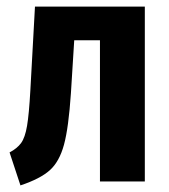

<svg xmlns="http://www.w3.org/2000/svg" viewBox="-20 -550 511 582"><path d="M419 -530V0H283V-428H205L195 -268Q188 -163 174 -111.5Q160 -60 131 -34Q102 -8 42 12L9 -88Q32 -100 44 -116.5Q56 -133 62 -168.5Q68 -204 72 -276L86 -530Z"/></svg>

Font: Fira Sans Extra Condensed SemiBold
Style: Regular
Weight: 600
Width: 1
Designer: Carrois Corporate & Edenspiekermann AG
Foundry: Carrois Corporate GbR & Edenspiekermann AG
Version: Version 4.203